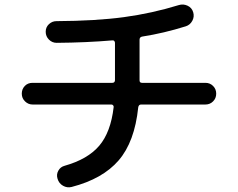

<svg xmlns="http://www.w3.org/2000/svg" viewBox="-20 -777 1040 839"><path d="M122.1 -320.3Q103.5 -320.3 89.4 -334Q75.2 -347.7 75.2 -367.7Q75.2 -387.7 88.4 -401.4Q101.6 -415 122.1 -415H470.7Q481.4 -415 482.4 -425.8V-589.8Q482.4 -594.7 479 -598.1Q475.6 -601.6 471.7 -600.6Q357.4 -590.8 227.5 -589.8Q208 -589.8 193.8 -604Q179.7 -618.2 179.7 -638.2Q179.7 -658.2 193.8 -671.4Q208 -684.6 226.6 -684.6Q398.4 -685.5 521.5 -702.1Q644.5 -718.8 761.7 -754.9Q781.2 -760.7 799.8 -752Q818.4 -743.2 824.2 -723.6Q830.1 -704.1 820.3 -686Q810.5 -668 792 -662.1Q695.3 -631.8 601.6 -617.2Q589.8 -615.2 589.8 -603.5V-425.8Q589.8 -415 600.6 -415H877.9Q897.5 -415 911.1 -401.4Q924.8 -387.7 924.8 -367.7Q924.8 -347.7 911.1 -334Q897.5 -320.3 877.9 -320.3H596.7Q585.9 -320.3 584 -307.6Q568.4 -157.2 498.5 -76.2Q428.7 4.9 293 40Q273.4 44.9 255.4 34.7Q237.3 24.4 231.4 3.9Q225.6 -14.6 234.9 -31.2Q244.1 -47.9 262.7 -52.7Q363.3 -81.1 413.6 -140.1Q463.9 -199.2 476.6 -308.6Q477.5 -312.5 474.6 -316.4Q471.7 -320.3 466.8 -320.3Z"/></svg>

Font: Rounded-X Mgen+ 1mn medium
Style: Regular
Weight: 500
Designer: [Source Han Sans]
Ryoko NISHIZUKA  (kana & ideographs); Paul D. Hunt (Latin, Greek & Cyrillic); Wenlong ZHANG  (bopomofo
Version: Version 1.059.20150602